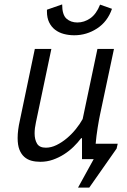

<svg xmlns="http://www.w3.org/2000/svg" viewBox="-20 -722 575 871"><path d="M213 -500 143 -167Q137 -140 137 -117Q137 -89 148 -70.5Q159 -52 188 -52Q212 -52 236.5 -64Q261 -76 283.5 -95Q306 -114 324.5 -137Q343 -160 355 -182L422 -500H497L434 -203Q429 -180 423 -142.5Q417 -105 414 -70H514L509 -48L385 129H334L405 0H352V-95H348Q333 -75 313.5 -56Q294 -37 270.5 -22Q247 -7 220 2.5Q193 12 163 12Q141 12 122.5 7Q104 2 90 -10.5Q76 -23 68 -43.5Q60 -64 60 -96Q60 -131 70 -175L138 -500ZM262 -702Q262 -655 281.5 -637.5Q301 -620 331 -620Q362 -620 389.5 -639Q417 -658 434 -701L488 -682Q468 -624 420.5 -593Q373 -562 317 -562Q292 -562 269.5 -568Q247 -574 230 -587Q213 -600 203 -620.5Q193 -641 193 -669V-678Z"/></svg>

Font: PT Sans
Style: Italic
Weight: 400
Italic angle: -12°
Designer: A.Korolkova, O.Umpeleva, V.Yefimov
Foundry: ParaType Ltd
Version: Version 2.003W OFL